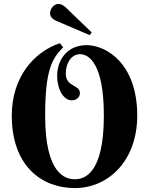

<svg xmlns="http://www.w3.org/2000/svg" viewBox="-20 -950 759 978"><path d="M315 -575C315 -625 341 -674 388 -674C434 -674 509 -624 509 -361C509 -60 407 -37 361 -37C315 -37 210 -60 210 -361C210 -593 245 -653 302 -709L285 -730C153 -686 40 -557 40 -361C40 -107 190 8 361 8C532 8 679 -131 679 -361C679 -629 519 -720 421 -720C324 -720 271 -647 271 -563C271 -495 304 -439 345 -439C367 -439 387 -452 387 -476C387 -519 315 -507 315 -575ZM447 -785 314 -913C303 -923 290 -930 278 -930C254 -930 235 -905 235 -882C235 -865 248 -852 264 -845L437 -771Z"/></svg>

Font: Berkshire Swash
Style: Regular
Weight: 700
Designer: Astigmatic (AOETI)
Foundry: Astigmatic (AOETI)
Version: Version 1.000